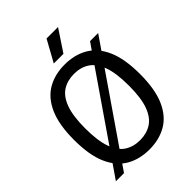

<svg xmlns="http://www.w3.org/2000/svg" viewBox="-267 -1075 1213 1213"><g transform="rotate(-45 340.0 -468.0)"><path d="M340 9.5Q251.5 9.5 185.2 -29.2Q119 -68 82.2 -151.5Q45.5 -235 45.5 -370Q45.5 -505 82.2 -588.5Q119 -672 185.2 -710.8Q251.5 -749.5 340 -749.5Q429 -749.5 495.5 -710.8Q562 -672 598.5 -588.5Q635 -505 635 -370Q635 -235 598.2 -151.5Q561.5 -68 495.2 -29.2Q429 9.5 340 9.5ZM340 -74Q399 -74 442.5 -101.8Q486 -129.5 509.8 -193.5Q533.5 -257.5 533.5 -367.5Q533.5 -479.5 509.8 -544.8Q486 -610 442.5 -638Q399 -666 340 -666Q281.5 -666 238 -638.5Q194.5 -611 170.8 -546.8Q147 -482.5 147 -372.5Q147 -260.5 170.8 -195Q194.5 -129.5 238 -101.8Q281.5 -74 340 -74ZM120.5 1H48L558.5 -740.5H631ZM296.5 -802.5 376 -946.5H478.5L383 -802.5Z"/></g></svg>

Font: Encode Sans Semi Condensed Medium
Style: Regular
Weight: 500
Width: 4
Designer: Multiple Designers
Foundry: Impallari Type
Version: Version 3.000; ttfautohint (v1.8.3) -l 8 -r 50 -G 200 -x 14 